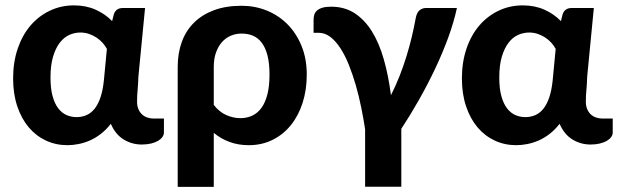

<svg xmlns="http://www.w3.org/2000/svg" viewBox="-20 -546 2358 732"><path d="M387.5 -359.5Q381 -372 370.8 -383.2Q360.5 -394.5 347.5 -403Q334.5 -411.5 319 -416.8Q303.5 -422 286.5 -422Q264.5 -422 244 -412.8Q223.5 -403.5 207.8 -383Q192 -362.5 182.2 -329.8Q172.5 -297 172.5 -250.5Q172.5 -208.5 180.5 -179.5Q188.5 -150.5 202.2 -132.8Q216 -115 234 -107.2Q252 -99.5 272 -99.5Q292 -99.5 309.5 -107Q327 -114.5 340.5 -131.2Q354 -148 363 -174.5Q372 -201 376 -239ZM605 -94V-40.5Q605 -32 599.2 -23.8Q593.5 -15.5 582.5 -9Q571.5 -2.5 555.8 1.2Q540 5 520.5 5Q483 5 451.5 -14.2Q420 -33.5 402.5 -74Q385 -51.5 364.8 -35.8Q344.5 -20 322.8 -10.5Q301 -1 279.2 3.2Q257.5 7.5 237 7.5Q193 7.5 155 -10.2Q117 -28 89.2 -61Q61.5 -94 45.8 -141Q30 -188 30 -247Q30 -309 47.5 -360.5Q65 -412 96.2 -448.5Q127.5 -485 170 -505.2Q212.5 -525.5 262 -525.5Q308 -525.5 344.8 -509Q381.5 -492.5 407.5 -465.5L414 -491.5Q422 -515.5 448.5 -515.5H533L507.5 -252.5Q507 -228.5 504.8 -204.8Q502.5 -181 502.5 -158.5Q502.5 -142 507.8 -129.8Q513 -117.5 521.5 -109.8Q530 -102 541.5 -98Q553 -94 566 -94Z M795 -146Q816 -119 843 -107.2Q870 -95.5 896 -95.5Q921 -95.5 941.5 -105Q962 -114.5 976.8 -134.8Q991.5 -155 999.5 -186.5Q1007.5 -218 1007.5 -261.5Q1007.5 -304.5 999.8 -334.5Q992 -364.5 978 -383Q964 -401.5 944.5 -409.8Q925 -418 901 -418Q879 -418 859.8 -409.8Q840.5 -401.5 826.2 -385.5Q812 -369.5 803.5 -345.8Q795 -322 795 -290.5ZM657.5 -290.5Q657.5 -343.5 673.2 -386.5Q689 -429.5 720 -460Q751 -490.5 796.2 -507.2Q841.5 -524 901 -524Q951.5 -524 996.5 -506Q1041.5 -488 1075.5 -454Q1109.5 -420 1129.5 -371.2Q1149.5 -322.5 1149.5 -261.5Q1149.5 -203.5 1133.8 -154.2Q1118 -105 1089 -69Q1060 -33 1019.2 -12.8Q978.5 7.5 928.5 7.5Q888.5 7.5 855.2 -4.8Q822 -17 795 -39.5V166.5H657.5Z M1722 -515.5Q1710.5 -462 1688.8 -402.5Q1667 -343 1638.5 -283Q1610 -223 1577 -164.8Q1544 -106.5 1510 -55V166H1372V-53Q1366 -93 1357.2 -136Q1348.5 -179 1336.8 -220Q1325 -261 1310.5 -297.5Q1296 -334 1278.2 -361.5Q1260.5 -389 1239.8 -405Q1219 -421 1194.5 -421H1175.5V-470.5Q1175.5 -481 1178.2 -490Q1181 -499 1188.5 -505.8Q1196 -512.5 1209 -516.5Q1222 -520.5 1242.5 -520.5Q1293.5 -520.5 1331.8 -495.8Q1370 -471 1397.8 -426.5Q1425.5 -382 1443.2 -320Q1461 -258 1470.5 -183Q1488 -217.5 1502.8 -254.8Q1517.5 -292 1529.2 -330Q1541 -368 1549.8 -404.8Q1558.5 -441.5 1564.5 -474.5Q1568.5 -498 1579.5 -506.8Q1590.5 -515.5 1604 -515.5Z M2098.5 -359.5Q2092 -372 2081.8 -383.2Q2071.5 -394.5 2058.5 -403Q2045.5 -411.5 2030 -416.8Q2014.5 -422 1997.5 -422Q1975.5 -422 1955 -412.8Q1934.5 -403.5 1918.8 -383Q1903 -362.5 1893.2 -329.8Q1883.5 -297 1883.5 -250.5Q1883.5 -208.5 1891.5 -179.5Q1899.5 -150.5 1913.2 -132.8Q1927 -115 1945 -107.2Q1963 -99.5 1983 -99.5Q2003 -99.5 2020.5 -107Q2038 -114.5 2051.5 -131.2Q2065 -148 2074 -174.5Q2083 -201 2087 -239ZM2316 -94V-40.5Q2316 -32 2310.2 -23.8Q2304.5 -15.5 2293.5 -9Q2282.5 -2.5 2266.8 1.2Q2251 5 2231.5 5Q2194 5 2162.5 -14.2Q2131 -33.5 2113.5 -74Q2096 -51.5 2075.8 -35.8Q2055.5 -20 2033.8 -10.5Q2012 -1 1990.2 3.2Q1968.5 7.5 1948 7.5Q1904 7.5 1866 -10.2Q1828 -28 1800.2 -61Q1772.5 -94 1756.8 -141Q1741 -188 1741 -247Q1741 -309 1758.5 -360.5Q1776 -412 1807.2 -448.5Q1838.5 -485 1881 -505.2Q1923.5 -525.5 1973 -525.5Q2019 -525.5 2055.8 -509Q2092.5 -492.5 2118.5 -465.5L2125 -491.5Q2133 -515.5 2159.5 -515.5H2244L2218.5 -252.5Q2218 -228.5 2215.8 -204.8Q2213.5 -181 2213.5 -158.5Q2213.5 -142 2218.8 -129.8Q2224 -117.5 2232.5 -109.8Q2241 -102 2252.5 -98Q2264 -94 2277 -94Z"/></svg>

Font: Lato 2
Style: Regular
Weight: 800
Designer: Lukasz Dziedzic with Adam Twardoch and Botio Nikoltchev
Foundry: tyPoland Lukasz Dziedzic
Version: Version 2.015; 2015-08-06; http://www.latofonts.com/